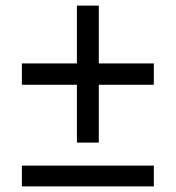

<svg xmlns="http://www.w3.org/2000/svg" viewBox="-20 -697 626 684"><path d="M58 -471H254V-677H332V-471H528V-395H332V-189H254V-395H58ZM58 -107H528V-33H58Z"/></svg>

Font: NT Somic
Style: Regular
Weight: 400
Designer: Ravid Balaliev — lead type designer, mastering
Michael Voronin — secret advisor, marketing
Ivan Kovalenko — best boy
Foundry: NT Type
Version: Version 0.7